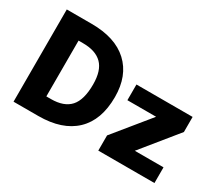

<svg xmlns="http://www.w3.org/2000/svg" viewBox="-126 -1027 1519 1324"><g transform="rotate(30 633.5 -365.0)"><path d="M492.2 -375Q492.2 -485.4 441.4 -536.1Q390.6 -586.9 290 -586.9H253.9V-142.6H290Q393.6 -142.6 442.9 -197.3Q492.2 -252 492.2 -375ZM666 -375Q666 -191.4 564.5 -94.7Q462.9 2 273.4 2H76.2V-732.4H273.4Q462.9 -732.4 564.5 -638.2Q666 -543.9 666 -375ZM979.5 -399.4H751V-524.4H1198.2V-404.3L969.7 -123H1198.2V2H751V-119.1Z"/></g></svg>

Font: Gen Shin Gothic Heavy
Style: Bold
Weight: 900
Designer: [Source Han Sans]
Ryoko NISHIZUKA  (kana & ideographs); Paul D. Hunt (Latin, Greek & Cyrillic); Wenlong ZHANG  (bopomofo
Version: Version 1.002.20150607